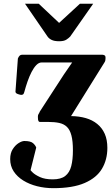

<svg xmlns="http://www.w3.org/2000/svg" viewBox="-20 -774 586 1012"><path d="M261.2 217.8Q216.3 217.8 175.5 207.5Q134.8 197.3 102.8 177.5Q70.8 157.7 52.2 129.4Q33.7 101.1 33.7 64.5Q33.7 33.2 47.1 12.2Q60.5 -8.8 78.1 -19.8Q95.7 -30.8 108.4 -30.8Q141.6 -30.8 154.3 -19.3Q167 -7.8 170.9 3.9L141.1 122.6Q139.6 122.6 151.9 134.8Q164.1 147 190.4 159.2Q216.8 171.4 257.8 171.4Q300.8 171.4 323.7 153.6Q346.7 135.7 355.5 101.6Q364.3 67.4 364.3 18.6Q364.3 -30.3 356.4 -60.1Q348.6 -89.8 332.8 -105.2Q316.9 -120.6 292.2 -126Q267.6 -131.3 234.4 -131.3H189.9Q185.5 -131.3 182.6 -136.2Q179.7 -141.1 179.7 -158.7Q179.7 -168 183.3 -173.1Q187 -178.2 189.9 -186L316.4 -380.9L360.4 -444.8H199.2Q185.1 -444.8 171.6 -431.2Q158.2 -417.5 146.5 -394.8Q134.8 -372.1 125.2 -344.7Q115.7 -317.4 108.4 -290Q106 -280.3 102.3 -277.1Q98.6 -273.9 91.8 -273.9Q86.9 -273.9 74.5 -278.1Q62 -282.2 61.5 -290.5L74.2 -465.3Q82 -485.4 95.2 -485.4H520Q525.4 -485.4 530.8 -482.4Q536.1 -479.5 536.1 -472.7V-464.8Q536.1 -461.4 535.2 -456.1Q534.2 -450.7 531.7 -446.8L354.5 -162.1Q397 -161.6 431.9 -151.6Q466.8 -141.6 492.4 -120.8Q518.1 -100.1 532 -68.8Q545.9 -37.6 545.9 5.4Q545.9 67.4 517.6 115.2Q489.3 163.1 426.5 190.4Q363.8 217.8 261.2 217.8ZM291.5 -556.6Q266.6 -556.6 252.2 -563.7Q237.8 -570.8 230.5 -581.5L111.8 -754.4H184.1L291.5 -653.3L401.4 -754.4H471.2L350.1 -581.5Q342.3 -573.2 329.6 -564.9Q316.9 -556.6 291.5 -556.6Z"/></svg>

Font: Gelasio
Style: Bold
Weight: 700
Designer: Eben Sorkin
Foundry: Eben Sorkin
Version: Version 1.008